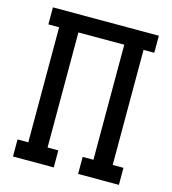

<svg xmlns="http://www.w3.org/2000/svg" viewBox="-109 -825 819 914"><g transform="rotate(15 300.0 -367.5)"><path d="M39 0V-84H92V-651H39V-735H561V-651H508V-84H561V0H360V-84H413V-651H187V-84H240V0Z"/></g></svg>

Font: Iosevka Curly Slab MdEx
Style: Regular
Weight: 500
Width: 7
Monospace: yes
Designer: Belleve Invis
Foundry: Belleve Invis
Version: Version 11.1.0; ttfautohint (v1.8.3)